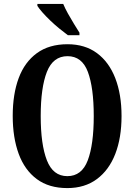

<svg xmlns="http://www.w3.org/2000/svg" viewBox="-20 -951 686 981"><path d="M324 10Q230 10 168 -36Q106 -82 75.5 -165Q45 -248 45 -359Q45 -470 75.5 -552Q106 -634 168.5 -679.5Q231 -725 325 -725Q414 -725 475.5 -679.5Q537 -634 569 -551.5Q601 -469 601 -358Q601 -247 569 -164.5Q537 -82 475 -36Q413 10 324 10ZM324 -51Q398 -51 428.5 -132Q459 -213 459 -358Q459 -503 429 -583.5Q399 -664 325 -664Q251 -664 219.5 -583.5Q188 -503 188 -358Q188 -213 219.5 -132Q251 -51 324 -51ZM327 -771Q308 -785 284 -804.5Q260 -824 237 -846Q214 -868 196.5 -888Q179 -908 171 -921V-931H303Q312 -909 327 -882Q342 -855 358 -829Q374 -803 386 -784V-771Z"/></svg>

Font: Noto Serif Tamil ExtraCondensed
Style: Bold
Weight: 700
Width: 2
Designer: Indian Type Foundry, Tom Grace, and the Monotype Design Team
Foundry: Monotype Imaging Inc.
Version: Version 2.004; ttfautohint (v1.8.4.7-5d5b)